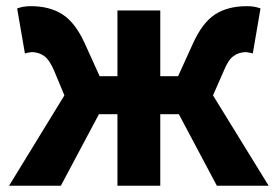

<svg xmlns="http://www.w3.org/2000/svg" viewBox="-20 -596 891 616"><path d="M81 -428.8Q78.8 -428.8 64.8 -426Q61.2 -424.4 60 -424.2L35 -568.8Q53.4 -576.2 79 -576.2Q139.2 -576.2 180.2 -550Q221.2 -523.8 251.4 -458L299.6 -351.6H356.8V-562.4H494.2V-351.6H551.4L599.8 -458Q629.8 -523.8 670.4 -550Q711 -576.2 772 -576.2Q797.8 -576.2 815.8 -568.8L791 -424.2Q789.8 -424.4 786.2 -426Q772.6 -428.8 770 -428.8Q746.8 -428.8 729.4 -416.3Q712 -403.8 698 -368.8L663.4 -290L842 0H675.8L553.8 -229.6H494.2V0H356.8V-229.6H297.4L175.2 0H9L186.6 -290L153.8 -368.8Q139 -403.8 121.7 -416.3Q104.4 -428.8 81 -428.8Z"/></svg>

Font: 寒蝉端黑体 Light
Style: Regular
Weight: 300
Designer: ChillDuanSans {Warren2060}; 
Source Han Sans {Ryoko NISHIZUKA 西塚涼子 (kana, bopomofo & ideographs); Paul D. Hunt (Latin, G
Foundry: ChillType&Adobe
Version: Version 1.300;Glyphs 3.3 (3306)